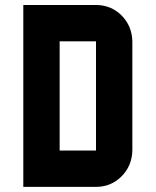

<svg xmlns="http://www.w3.org/2000/svg" viewBox="-20 -728 606 748"><path d="M354 -141.6V-566.9H212.4V-141.6ZM495.6 -141.6Q494.1 -81.5 453.4 -40.8Q412.6 0 354 0H70.8V-708.5H354Q412.6 -708.5 453.4 -668Q494.1 -627.4 495.6 -566.9Z"/></svg>

Font: Blazma
Style: Regular
Weight: 400
Designer: GGBotNet
Version: 1.00